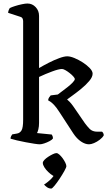

<svg xmlns="http://www.w3.org/2000/svg" viewBox="-20 -820 620 1091"><path d="M205.5 0Q196.8 0 175 -3.3Q153.3 -6.5 126.5 -11.7Q99.7 -16.9 75.7 -22.4Q51.6 -28 39.9 -32Q39.9 -39.3 43 -45.8Q46.2 -52.4 49.4 -56.4L76.4 -61.1Q93.4 -63.9 102.5 -79.4Q111.5 -94.8 111.5 -139.1V-699.9Q111.5 -707.1 108.3 -714.4Q105 -721.7 95.3 -724.5L26 -747.2Q27 -756.5 30.3 -764.3Q33.6 -772 35.4 -774Q46.1 -779.6 65.3 -785.6Q84.4 -791.7 104.2 -795.8Q124 -800 135.9 -800Q163.5 -800 182.7 -779.5Q201.9 -759 201.9 -729.8V-433.3Q226.7 -447.9 257.2 -463.5Q287.7 -479.1 316.2 -489.5Q344.6 -500 362.1 -500Q379.5 -500 403.7 -489.9Q427.8 -479.8 451.2 -464.7Q474.5 -449.5 490.4 -432.7Q506.3 -415.8 506.3 -401.5Q506.3 -382.5 487.3 -360Q468.3 -337.5 442.1 -316Q415.9 -294.5 392.6 -277.8Q369.4 -261.2 361.2 -254.8Q366.2 -251 375.7 -241.4Q385.2 -231.8 398 -213.5L462.4 -119.8Q473.5 -104.3 489.2 -88Q504.9 -71.7 532.9 -71.7H559.9Q562.1 -70.5 565.9 -64.6Q569.6 -58.7 569.6 -51.1Q562.6 -38 546.9 -26.1Q531.2 -14.1 514.5 -7Q497.8 0 485.8 0Q463.8 0 440 -16.1Q416.2 -32.3 396.8 -61.5L317.9 -182.7Q299.8 -210.8 287.1 -223.9Q274.4 -237 266.6 -242Q258.8 -246.9 253.5 -249.9Q254 -258.7 259.2 -266.6Q264.3 -274.5 267.9 -277.9L308.5 -283Q315.6 -288.6 330.8 -299.9Q346.1 -311.2 363.2 -324.6Q380.4 -338 392.4 -350.5Q404.4 -362.9 405.1 -370.5Q405.1 -376.2 396.5 -385.8Q387.8 -395.5 375.3 -405.2Q362.9 -415 351.1 -421.5Q339.4 -428 332.4 -428Q314 -428 276.1 -413.9Q238.2 -399.9 201.9 -382.7V-122Q201.9 -101.2 198 -85.5Q194.1 -69.7 190.3 -63.9L274 -55.6Q276.8 -52 278.8 -46.3Q280.8 -40.5 280.8 -33Q275.6 -25.4 261.3 -17.9Q247 -10.3 231.5 -5.2Q216.1 0 205.5 0ZM271.5 251.5Q257.9 251.5 246.8 243.6Q235.6 235.6 230.4 228.6Q246.9 218.7 265.5 201.5Q284.1 184.3 292.4 164.7L305.5 186.9Q295.7 186.9 281.5 178.5Q267.3 170 254.2 157.4Q241.1 144.8 232.2 130.8Q223.3 116.8 223.3 105.6Q223.3 98 232.2 88.6Q241.2 79.1 254.4 70.6Q267.5 62.1 280.3 56Q293 50 300.5 50Q308 50 317.5 58.5Q326.9 66.9 335.9 79.1Q344.8 91.3 351 104Q357.1 116.7 357.1 124.2Q357.1 131.1 345.9 151.3Q334.7 171.5 319.2 195Q303.7 218.4 290 235Q276.3 251.5 271.5 251.5Z"/></svg>

Font: Texturina Medium
Style: Regular
Weight: 500
Designer: Guillermo Torres Carreño
Foundry: Omnibus-Type
Version: Version 1.003